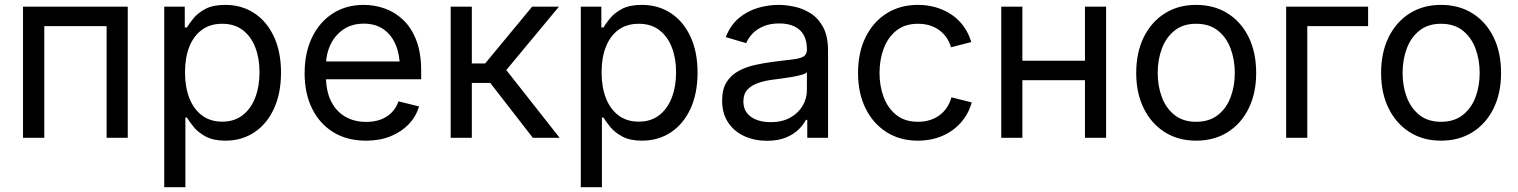

<svg xmlns="http://www.w3.org/2000/svg" viewBox="-20 -570 6276 794"><path d="M508.3 -542.5V0H420.9V-461.9H163.1V0H75.2V-542.5Z M659.2 204.1V-542.5H744.1V-456.5H752.9Q762.7 -472.7 780.3 -494.4Q797.9 -516.1 829.1 -533Q860.4 -549.8 911.6 -549.8Q979.5 -549.8 1031.5 -515.6Q1083.5 -481.4 1112.8 -418.5Q1142.1 -355.5 1142.1 -270Q1142.1 -184.1 1113 -120.8Q1084 -57.6 1032 -22.9Q980 11.7 912.1 11.7Q862.3 11.7 830.8 -5.4Q799.3 -22.5 781.2 -44.7Q763.2 -66.9 752.9 -84H746.6V204.1ZM898.9 -66.9Q949.2 -66.9 983.6 -93.8Q1018.1 -120.6 1035.6 -166.7Q1053.2 -212.9 1053.2 -271Q1053.2 -328.1 1035.9 -373.5Q1018.6 -418.9 984.1 -445.3Q949.7 -471.7 898.9 -471.7Q848.6 -471.7 814.5 -446.3Q780.3 -420.9 762.7 -376Q745.1 -331.1 745.1 -271Q745.1 -210.4 762.9 -164.6Q780.8 -118.7 815.2 -92.8Q849.6 -66.9 898.9 -66.9Z M1494.1 11.7Q1415 11.7 1358.2 -23.4Q1301.3 -58.6 1270.5 -121.3Q1239.7 -184.1 1239.7 -267.1Q1239.7 -350.6 1270 -414.3Q1300.3 -478 1355.5 -513.9Q1410.6 -549.8 1484.4 -549.8Q1528.8 -549.8 1571 -534.9Q1613.3 -520 1647.5 -487.5Q1681.6 -455.1 1701.7 -403.1Q1721.7 -351.1 1721.7 -277.3V-242.2H1297.9V-315.9H1674.3L1633.8 -289.1Q1633.8 -342.8 1616.7 -384Q1599.6 -425.3 1566.4 -448.7Q1533.2 -472.2 1484.4 -472.2Q1435.1 -472.2 1400.1 -448.2Q1365.2 -424.3 1346.7 -385.5Q1328.1 -346.7 1328.1 -301.8V-253.9Q1328.1 -193.8 1348.9 -151.9Q1369.6 -109.9 1407 -87.9Q1444.3 -65.9 1494.6 -65.9Q1527.3 -65.9 1553.7 -75.4Q1580.1 -85 1599.1 -104Q1618.2 -123 1627.9 -150.9L1712.9 -129.9Q1700.7 -87.9 1670.2 -56.2Q1639.6 -24.4 1595 -6.3Q1550.3 11.7 1494.1 11.7Z M1843.8 0V-542.5H1931.2V-307.6H1986.3L2180.7 -542.5H2291.5L2073.7 -280.3L2294.4 0H2183.6L2007.3 -227.1H1931.2V0Z M2381.8 204.1V-542.5H2466.8V-456.5H2475.6Q2485.4 -472.7 2502.9 -494.4Q2520.5 -516.1 2551.8 -533Q2583 -549.8 2634.3 -549.8Q2702.1 -549.8 2754.2 -515.6Q2806.2 -481.4 2835.4 -418.5Q2864.7 -355.5 2864.7 -270Q2864.7 -184.1 2835.7 -120.8Q2806.6 -57.6 2754.6 -22.9Q2702.6 11.7 2634.8 11.7Q2585 11.7 2553.5 -5.4Q2522 -22.5 2503.9 -44.7Q2485.8 -66.9 2475.6 -84H2469.2V204.1ZM2621.6 -66.9Q2671.9 -66.9 2706.3 -93.8Q2740.7 -120.6 2758.3 -166.7Q2775.9 -212.9 2775.9 -271Q2775.9 -328.1 2758.5 -373.5Q2741.2 -418.9 2706.8 -445.3Q2672.4 -471.7 2621.6 -471.7Q2571.3 -471.7 2537.1 -446.3Q2502.9 -420.9 2485.4 -376Q2467.8 -331.1 2467.8 -271Q2467.8 -210.4 2485.6 -164.6Q2503.4 -118.7 2537.8 -92.8Q2572.3 -66.9 2621.6 -66.9Z M3151.4 12.2Q3100.1 12.2 3057.9 -7.1Q3015.6 -26.4 2991 -63.7Q2966.3 -101.1 2966.3 -154.3Q2966.3 -201.2 2984.6 -230.2Q3002.9 -259.3 3033.7 -276.1Q3064.5 -293 3102.1 -301.3Q3139.6 -309.6 3177.7 -314.5Q3226.6 -320.8 3257.1 -324.2Q3287.6 -327.6 3302.2 -335.9Q3316.9 -344.2 3316.9 -364.3V-367.2Q3316.9 -400.9 3304.2 -424.3Q3291.5 -447.8 3265.9 -460.4Q3240.2 -473.1 3202.6 -473.1Q3164.1 -473.1 3136.2 -460.9Q3108.4 -448.7 3091.1 -430.2Q3073.7 -411.6 3065.9 -391.6L2981.4 -416.5Q3000.5 -465.8 3035.2 -494.9Q3069.8 -523.9 3113 -536.9Q3156.2 -549.8 3200.2 -549.8Q3229.5 -549.8 3264.6 -542.5Q3299.8 -535.2 3331.5 -515.4Q3363.3 -495.6 3383.8 -458Q3404.3 -420.4 3404.3 -359.4V0H3318.4V-74.2H3312.5Q3303.2 -55.2 3283.2 -35.2Q3263.2 -15.1 3230.7 -1.5Q3198.2 12.2 3151.4 12.2ZM3166.5 -64.9Q3215.3 -64.9 3248.8 -84Q3282.2 -103 3299.6 -133.3Q3316.9 -163.6 3316.9 -197.3V-271.5Q3311.5 -265.1 3293.9 -260.3Q3276.4 -255.4 3253.7 -251.5Q3231 -247.6 3209.2 -244.9Q3187.5 -242.2 3173.8 -240.2Q3142.6 -236.3 3115 -226.8Q3087.4 -217.3 3070.8 -199.2Q3054.2 -181.2 3054.2 -149.9Q3054.2 -122.1 3068.6 -103.3Q3083 -84.5 3108.4 -74.7Q3133.8 -64.9 3166.5 -64.9Z M3775.9 11.7Q3702.1 11.7 3646.5 -23.4Q3590.8 -58.6 3559.6 -121.6Q3528.3 -184.6 3528.3 -268.1Q3528.3 -353 3559.6 -416.3Q3590.8 -479.5 3646.5 -514.6Q3702.1 -549.8 3775.9 -549.8Q3815.9 -549.8 3851.3 -539.3Q3886.7 -528.8 3915.8 -509Q3944.8 -489.3 3965.6 -460.4Q3986.3 -431.6 3996.6 -396L3912.6 -374.5Q3906.7 -396 3894.8 -413.6Q3882.8 -431.2 3865.5 -444.3Q3848.1 -457.5 3825.7 -464.6Q3803.2 -471.7 3775.9 -471.7Q3722.2 -471.7 3687 -443.6Q3651.9 -415.5 3634.5 -369.4Q3617.2 -323.2 3617.2 -268.1Q3617.2 -213.9 3634.5 -168Q3651.9 -122.1 3687 -94.2Q3722.2 -66.4 3775.9 -66.4Q3803.7 -66.4 3826.4 -73.7Q3849.1 -81.1 3866.7 -94.5Q3884.3 -107.9 3896.5 -126.7Q3908.7 -145.5 3914.6 -167.5L3998.5 -146.5Q3988.3 -109.4 3967.5 -80.3Q3946.8 -51.3 3917.5 -30.5Q3888.2 -9.8 3852.3 1Q3816.4 11.7 3775.9 11.7Z M4486.8 -318.8V-238.3H4187.5V-318.8ZM4208 -542.5V0H4120.6V-542.5ZM4554.2 -542.5V0H4466.8V-542.5Z M4926.3 11.7Q4852.5 11.7 4796.9 -23.4Q4741.2 -58.6 4710 -121.6Q4678.7 -184.6 4678.7 -268.1Q4678.7 -353 4710 -416.3Q4741.2 -479.5 4796.9 -514.6Q4852.5 -549.8 4926.3 -549.8Q5001 -549.8 5056.9 -514.6Q5112.8 -479.5 5143.8 -416.3Q5174.8 -353 5174.8 -268.1Q5174.8 -184.6 5143.8 -121.6Q5112.8 -58.6 5056.9 -23.4Q5001 11.7 4926.3 11.7ZM4926.3 -66.4Q4981 -66.4 5016.4 -94.2Q5051.8 -122.1 5069.1 -168Q5086.4 -213.9 5086.4 -268.1Q5086.4 -322.8 5069.1 -369.1Q5051.8 -415.5 5016.4 -443.6Q4981 -471.7 4926.3 -471.7Q4872.6 -471.7 4837.4 -443.6Q4802.2 -415.5 4784.9 -369.4Q4767.6 -323.2 4767.6 -268.1Q4767.6 -213.9 4784.9 -168Q4802.2 -122.1 4837.4 -94.2Q4872.6 -66.4 4926.3 -66.4Z M5637.7 -542.5V-461.9H5386.2V0H5298.8V-542.5Z M5939 11.7Q5865.2 11.7 5809.6 -23.4Q5753.9 -58.6 5722.7 -121.6Q5691.4 -184.6 5691.4 -268.1Q5691.4 -353 5722.7 -416.3Q5753.9 -479.5 5809.6 -514.6Q5865.2 -549.8 5939 -549.8Q6013.7 -549.8 6069.6 -514.6Q6125.5 -479.5 6156.5 -416.3Q6187.5 -353 6187.5 -268.1Q6187.5 -184.6 6156.5 -121.6Q6125.5 -58.6 6069.6 -23.4Q6013.7 11.7 5939 11.7ZM5939 -66.4Q5993.7 -66.4 6029.1 -94.2Q6064.5 -122.1 6081.8 -168Q6099.1 -213.9 6099.1 -268.1Q6099.1 -322.8 6081.8 -369.1Q6064.5 -415.5 6029.1 -443.6Q5993.7 -471.7 5939 -471.7Q5885.3 -471.7 5850.1 -443.6Q5814.9 -415.5 5797.6 -369.4Q5780.3 -323.2 5780.3 -268.1Q5780.3 -213.9 5797.6 -168Q5814.9 -122.1 5850.1 -94.2Q5885.3 -66.4 5939 -66.4Z"/></svg>

Font: Inter 16pt
Style: Regular
Weight: 400
Version: Version 4.001;git-66647c0bb